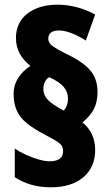

<svg xmlns="http://www.w3.org/2000/svg" viewBox="-20 -874 476 819"><path d="M38 -475Q38 -510 57 -540.5Q76 -571 110 -593Q48 -641 48 -712Q48 -778 97 -816Q146 -854 225 -854Q308 -854 386 -812L346 -701Q315 -721 285 -732.5Q255 -744 232 -744Q186 -744 186 -709Q186 -690 205.5 -676.5Q225 -663 259 -646Q332 -612 364 -575Q396 -538 396 -482Q396 -439 380.5 -409Q365 -379 332 -352Q386 -307 386 -234Q386 -161 335.5 -118Q285 -75 196 -75Q109 -75 43 -118V-240Q64 -226 91.5 -213.5Q119 -201 146 -193.5Q173 -186 191 -186Q249 -186 249 -228Q249 -242 244 -251Q239 -260 224 -270Q209 -280 178 -296Q126 -323 95.5 -347.5Q65 -372 51.5 -402.5Q38 -433 38 -475ZM165 -494Q165 -472 178.5 -454.5Q192 -437 226 -417L252 -402Q270 -423 270 -453Q270 -482 251.5 -503.5Q233 -525 190 -545Q165 -529 165 -494Z"/></svg>

Font: Noto Sans Kannada UI ExtraCondensed Black
Style: Regular
Weight: 900
Width: 2
Designer: Jelle Bosma - Monotype Design Team
Foundry: Monotype Imaging Inc.
Version: Version 2.005; ttfautohint (v1.8.4.7-5d5b)